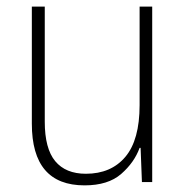

<svg xmlns="http://www.w3.org/2000/svg" viewBox="-20 -549 562 579"><path d="M439 -529V0H408L404 -103H401Q385 -59 345.5 -24.5Q306 10 235 10Q76 10 76 -176V-529H115V-182Q115 -101 146.5 -63Q178 -25 239 -25Q315 -25 358 -76Q401 -127 401 -232V-529Z"/></svg>

Font: Noto Sans Georgian SemiCondensed ExtraLight
Style: Regular
Weight: 200
Width: 4
Designer: Monotype Design Team, Akaki Razmadze
Foundry: Google LLC
Version: Version 2.005; ttfautohint (v1.8.4.7-5d5b)